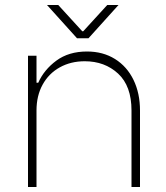

<svg xmlns="http://www.w3.org/2000/svg" viewBox="-20 -748 662 768"><path d="M92 -525H126V-417H133Q156 -469 205.5 -505.5Q255 -542 328 -542Q392 -542 440 -512Q488 -482 514 -428.5Q540 -375 540 -306V0H506V-306Q506 -404 452.5 -453.5Q399 -503 319 -503Q263 -503 219 -478.5Q175 -454 150.5 -409.5Q126 -365 126 -306V0H92ZM213 -728 309 -623H313L409 -728H454L334 -595H288L168 -728Z"/></svg>

Font: Be Vietnam Thin
Style: Regular
Weight: 100
Designer: Gabriel Lam
Foundry: TypeRant
Version: Version 4.000